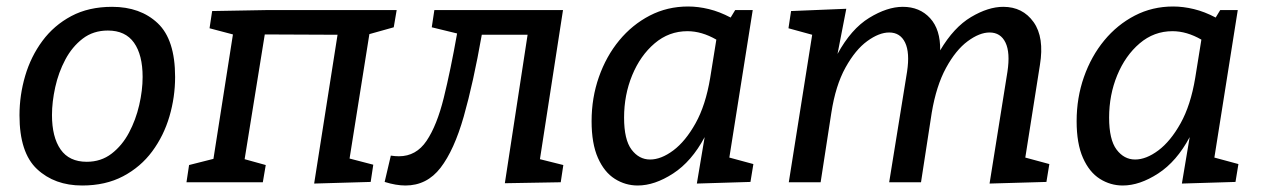

<svg xmlns="http://www.w3.org/2000/svg" viewBox="-20 -561 3885 591"><path d="M325 -540Q412 -540 465.5 -489.5Q519 -439 519 -324Q519 -262 501.5 -202.5Q484 -143 448.5 -95Q413 -47 359 -18.5Q305 10 233 10Q148 10 94 -40.5Q40 -91 40 -206Q40 -268 57.5 -327.5Q75 -387 110.5 -435Q146 -483 199.5 -511.5Q253 -540 325 -540ZM312 -467Q267 -467 234.5 -442Q202 -417 181 -377.5Q160 -338 150 -292.5Q140 -247 140 -207Q140 -139 166.5 -101Q193 -63 247 -63Q291 -63 323.5 -88Q356 -113 377 -152.5Q398 -192 408.5 -237.5Q419 -283 419 -324Q419 -392 392.5 -429.5Q366 -467 312 -467Z M947 4 1019 -454 795 -455 733 -71 798 -53 789 0H554L562 -53L637 -72L697 -455L625 -474L633 -527L802 -530H1201L1192 -477L1117 -456L1056 -73L1129 -54L1121 -1Z M1164 -1 1183 -82Q1196 -80 1208 -80Q1261 -80 1293 -127.5Q1325 -175 1346 -260Q1367 -345 1387 -458L1309 -477L1317 -530H1713L1642 -71L1714 -53L1706 0L1534 3L1604 -454H1463Q1437 -306 1407.5 -202.5Q1378 -99 1336 -44.5Q1294 10 1228 10Q1199 10 1164 -1Z M1943 10Q1905 10 1872.5 -10.5Q1840 -31 1820.5 -75Q1801 -119 1801 -188Q1801 -260 1823.5 -324Q1846 -388 1886 -436.5Q1926 -485 1980 -513Q2034 -541 2098 -541Q2129 -541 2162 -533Q2195 -525 2229 -507L2243 -530H2297L2225 -76L2299 -56L2290 -1L2125 4L2149 -139Q2109 -64 2052 -27Q1995 10 1943 10ZM1981 -70Q2015 -70 2052.5 -98Q2090 -126 2121 -181.5Q2152 -237 2166 -321L2185 -439Q2140 -465 2096 -465Q2039 -465 1995 -427.5Q1951 -390 1926 -329.5Q1901 -269 1901 -199Q1901 -131 1924 -100.5Q1947 -70 1981 -70Z M3026 4 3081 -340Q3090 -399 3075 -430Q3060 -461 3026 -461Q2995 -461 2958.5 -434Q2922 -407 2892 -352Q2862 -297 2848 -214L2815 0H2717L2772 -340Q2781 -399 2766 -430Q2751 -461 2717 -461Q2686 -461 2649.5 -434.5Q2613 -408 2582.5 -353Q2552 -298 2539 -214L2506 0H2408L2480 -454L2407 -474L2415 -527L2585 -534L2558 -395Q2600 -472 2655.5 -506Q2711 -540 2759 -540Q2811 -540 2843 -505Q2875 -470 2874 -406Q2916 -477 2969 -508.5Q3022 -540 3068 -540Q3128 -540 3161.5 -493Q3195 -446 3181 -361L3136 -76L3210 -56L3201 -1Z M3436 10Q3398 10 3365.5 -10.5Q3333 -31 3313.5 -75Q3294 -119 3294 -188Q3294 -260 3316.5 -324Q3339 -388 3379 -436.5Q3419 -485 3473 -513Q3527 -541 3591 -541Q3622 -541 3655 -533Q3688 -525 3722 -507L3736 -530H3790L3718 -76L3792 -56L3783 -1L3618 4L3642 -139Q3602 -64 3545 -27Q3488 10 3436 10ZM3474 -70Q3508 -70 3545.5 -98Q3583 -126 3614 -181.5Q3645 -237 3659 -321L3678 -439Q3633 -465 3589 -465Q3532 -465 3488 -427.5Q3444 -390 3419 -329.5Q3394 -269 3394 -199Q3394 -131 3417 -100.5Q3440 -70 3474 -70Z"/></svg>

Font: Bitter Medium
Style: Italic
Weight: 500
Italic angle: -9°
Designer: Sol Matas, and Bitter project Authors
Foundry: Sol Matas
Version: Version 2.001